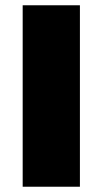

<svg xmlns="http://www.w3.org/2000/svg" viewBox="-20 -708 388 728"><path d="M66 0V-688H283V0Z"/></svg>

Font: Saira SemiExpanded ExtraBold
Style: Regular
Weight: 800
Width: 6
Designer: Hector Gatti with collaboration of the Omnibus-Type team
Foundry: Omnibus-Type
Version: Version 1.101